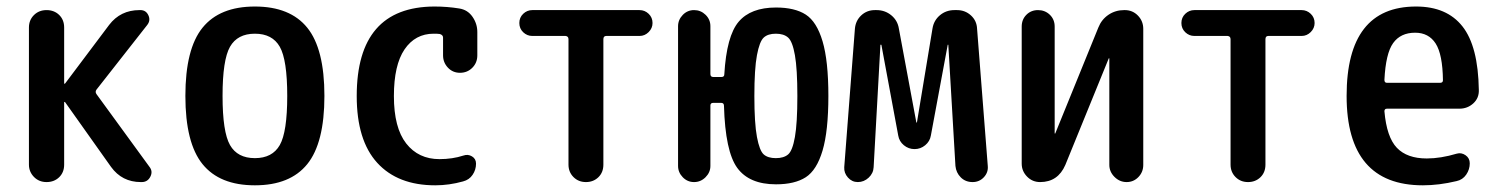

<svg xmlns="http://www.w3.org/2000/svg" viewBox="-20 -550 4540 580"><path d="M67.4 -52.7V-466.8Q67.4 -489.3 82.5 -504.4Q97.7 -519.5 120.6 -519.5Q143.6 -519.5 158.7 -504.9Q173.8 -490.2 173.8 -466.8V-297.9Q173.8 -296.9 174.8 -296.9L176.8 -297.9L309.6 -474.6Q343.8 -519.5 401.4 -519.5H404.3Q420.9 -519.5 428.2 -503.9Q435.5 -488.3 424.8 -474.6L271.5 -279.3Q266.6 -272.5 271.5 -265.6L431.6 -45.9Q442.4 -32.2 434.1 -16.1Q425.8 0 408.2 0H405.3Q348.6 0 315.4 -45.9L176.8 -241.2Q175.8 -242.2 174.8 -242.2Q173.8 -242.2 173.8 -241.2V-52.7Q173.8 -29.3 158.7 -14.6Q143.6 0 120.6 0Q97.7 0 82.5 -15.6Q67.4 -31.2 67.4 -52.7Z M825.2 -408.7Q802.7 -448.2 750 -448.2Q697.3 -448.2 674.8 -408.7Q652.3 -369.1 652.3 -260.3Q652.3 -151.4 674.8 -111.8Q697.3 -72.3 750 -72.3Q802.7 -72.3 825.2 -111.8Q847.7 -151.4 847.7 -260.3Q847.7 -369.1 825.2 -408.7ZM908.2 -54.2Q856.4 9.8 750 9.8Q643.6 9.8 591.8 -54.2Q540 -118.2 540 -260.3Q540 -402.3 591.8 -466.3Q643.6 -530.3 750 -530.3Q856.4 -530.3 908.2 -466.3Q960 -402.3 960 -260.3Q960 -118.2 908.2 -54.2Z M1294.9 9.8Q1181.6 9.8 1119.6 -58.1Q1057.6 -126 1057.6 -259.8Q1057.6 -529.3 1292 -530.3Q1331.1 -530.3 1367.2 -524.4Q1392.6 -520.5 1407.2 -499.5Q1421.9 -478.5 1421.9 -453.1V-382.8Q1421.9 -360.4 1406.7 -345.2Q1391.6 -330.1 1369.6 -330.1Q1347.7 -330.1 1333 -345.7Q1318.4 -361.3 1318.4 -382.8V-436.5Q1318.4 -444.3 1308.6 -447.3Q1302.7 -448.2 1290 -448.2Q1234.4 -448.2 1202.1 -400.9Q1169.9 -353.5 1169.9 -259.8Q1169.9 -164.1 1207 -116.7Q1244.1 -69.3 1307.6 -69.3Q1346.7 -69.3 1379.9 -80.1Q1393.6 -85 1405.8 -77.6Q1418 -70.3 1418 -55.7Q1418 -37.1 1407.7 -22Q1397.5 -6.8 1378.9 -2Q1336.9 9.8 1294.9 9.8Z M1587.9 -441.4Q1572.3 -441.4 1560.5 -452.6Q1548.8 -463.9 1548.8 -480.5Q1548.8 -497.1 1560.5 -508.3Q1572.3 -519.5 1587.9 -519.5H1912.1Q1927.7 -519.5 1939.5 -508.3Q1951.2 -497.1 1951.2 -480.5Q1951.2 -464.8 1939.5 -453.1Q1927.7 -441.4 1912.1 -441.4H1811.5Q1802.7 -441.4 1802.7 -431.6V-52.7Q1802.7 -29.3 1787.6 -14.6Q1772.5 0 1750 0Q1727.5 0 1712.4 -15.1Q1697.3 -30.3 1697.3 -52.7V-431.6Q1697.3 -440.4 1688.5 -441.4Z M2360.8 -436.5Q2347.7 -448.2 2323.7 -448.2Q2299.8 -448.2 2287.1 -436.5Q2274.4 -424.8 2266.6 -383.3Q2258.8 -341.8 2258.8 -259.8Q2258.8 -177.7 2266.6 -136.2Q2274.4 -94.7 2287.1 -83.5Q2299.8 -72.3 2323.7 -72.3Q2347.7 -72.3 2360.8 -83.5Q2374 -94.7 2381.3 -136.2Q2388.7 -177.7 2388.7 -259.8Q2388.7 -341.8 2381.3 -383.3Q2374 -424.8 2360.8 -436.5ZM2028.3 -48.8V-470.7Q2028.3 -490.2 2042.5 -504.9Q2056.6 -519.5 2076.7 -519.5Q2096.7 -519.5 2111.3 -505.4Q2126 -491.2 2126 -470.7V-326.2Q2126 -317.4 2134.8 -317.4H2159.2Q2168 -317.4 2168 -325.2Q2174.8 -441.4 2211.4 -484.4Q2248 -527.3 2324.2 -527.3Q2380.9 -527.3 2414.1 -505.9Q2447.3 -484.4 2464.8 -425.3Q2482.4 -366.2 2482.4 -260.3Q2482.4 -154.3 2464.8 -95.2Q2447.3 -36.1 2414.1 -14.6Q2380.9 6.8 2324.2 6.8Q2243.2 6.8 2207 -43Q2170.9 -92.8 2167 -230.5Q2167 -239.3 2158.2 -239.3H2134.8Q2126 -239.3 2126 -231.4V-48.8Q2126 -29.3 2111.3 -14.6Q2096.7 0 2076.7 0Q2056.6 0 2042.5 -14.6Q2028.3 -29.3 2028.3 -48.8Z M2571.3 0Q2553.7 0 2541.5 -13.7Q2529.3 -27.3 2530.3 -44.9L2562.5 -462.9Q2564.5 -487.3 2581.5 -503.4Q2598.6 -519.5 2623 -519.5H2627.9Q2653.3 -519.5 2672.4 -503.9Q2691.4 -488.3 2695.3 -463.9L2748 -180.7Q2748 -179.7 2749 -179.7Q2750 -179.7 2750 -180.7L2796.9 -463.9Q2800.8 -488.3 2819.3 -503.9Q2837.9 -519.5 2863.3 -519.5H2871.1Q2895.5 -519.5 2913.1 -503.4Q2930.7 -487.3 2931.6 -462.9L2963.9 -48.8Q2965.8 -29.3 2952.1 -14.6Q2938.5 0 2918 0Q2896.5 0 2882.3 -14.2Q2868.2 -28.3 2866.2 -48.8L2844.7 -414.1Q2844.7 -415 2843.8 -415Q2842.8 -415 2842.8 -414.1L2792 -140.6Q2789.1 -123 2774.9 -111.3Q2760.7 -99.6 2742.7 -99.6Q2724.6 -99.6 2710.4 -111.3Q2696.3 -123 2693.4 -140.6L2642.6 -414.1Q2642.6 -415 2640.6 -415Q2639.6 -415 2639.6 -414.1L2619.1 -44.9Q2618.2 -26.4 2604 -13.2Q2589.8 0 2571.3 0Z M3122.1 0Q3098.6 0 3082.5 -16.6Q3066.4 -33.2 3066.4 -55.7V-469.7Q3066.4 -491.2 3080.6 -505.4Q3094.7 -519.5 3115.7 -519.5Q3136.7 -519.5 3151.4 -505.4Q3166 -491.2 3166 -469.7V-147.5Q3166 -146.5 3167 -146.5Q3168 -146.5 3168 -147.5L3297.9 -466.8Q3307.6 -491.2 3328.6 -505.4Q3349.6 -519.5 3376 -519.5H3377.9Q3401.4 -519.5 3417.5 -502.9Q3433.6 -486.3 3433.6 -462.9V-51.8Q3433.6 -30.3 3418.9 -15.1Q3404.3 0 3383.3 0Q3362.3 0 3346.7 -15.6Q3331.1 -31.2 3331.1 -51.8V-373Q3331.1 -374 3330.1 -374Q3329.1 -374 3329.1 -373L3198.2 -51.8Q3175.8 0 3122.1 0Z M3587.9 -441.4Q3572.3 -441.4 3560.5 -452.6Q3548.8 -463.9 3548.8 -480.5Q3548.8 -497.1 3560.5 -508.3Q3572.3 -519.5 3587.9 -519.5H3912.1Q3927.7 -519.5 3939.5 -508.3Q3951.2 -497.1 3951.2 -480.5Q3951.2 -464.8 3939.5 -453.1Q3927.7 -441.4 3912.1 -441.4H3811.5Q3802.7 -441.4 3802.7 -431.6V-52.7Q3802.7 -29.3 3787.6 -14.6Q3772.5 0 3750 0Q3727.5 0 3712.4 -15.1Q3697.3 -30.3 3697.3 -52.7V-431.6Q3697.3 -440.4 3688.5 -441.4Z M4254.9 -451.2Q4210.9 -451.2 4188.5 -419.9Q4166 -388.7 4162.1 -308.6Q4162.1 -299.8 4169.9 -299.8H4330.1Q4338.9 -299.8 4338.9 -307.6Q4337.9 -385.7 4316.9 -418.5Q4295.9 -451.2 4254.9 -451.2ZM4278.3 9.8Q4047.9 9.8 4047.9 -260.3Q4047.9 -530.3 4257.8 -530.3Q4350.6 -530.3 4397.9 -470.2Q4445.3 -410.2 4447.3 -278.3Q4448.2 -253.9 4430.7 -237.8Q4413.1 -221.7 4388.7 -221.7H4169.9Q4162.1 -221.7 4162.1 -213.9Q4168.9 -135.7 4199.7 -103.5Q4230.5 -71.3 4290 -71.3Q4332 -71.3 4380.9 -85.9Q4394.5 -89.8 4407.2 -81.1Q4419.9 -72.3 4419.9 -56.6Q4419.9 -38.1 4409.2 -22.5Q4398.4 -6.8 4379.9 -2.9Q4327.1 9.8 4278.3 9.8Z"/></svg>

Font: Rounded Mgen+ 1mn medium
Style: Regular
Weight: 500
Designer: [Source Han Sans]
Ryoko NISHIZUKA  (kana & ideographs); Paul D. Hunt (Latin, Greek & Cyrillic); Wenlong ZHANG  (bopomofo
Version: Version 1.059.20150602